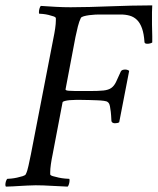

<svg xmlns="http://www.w3.org/2000/svg" viewBox="-27 -692 587 715"><path d="M236 -665Q209 -665 181.5 -666.5Q154 -668 125 -670Q122 -667 120 -660Q118 -653 118 -647Q118 -642 119 -641Q123 -641 133 -640Q143 -639 153.5 -636.5Q164 -634 172.5 -631Q181 -628 181 -624Q181 -623 181 -620Q181 -617 181 -616Q181 -604 178.5 -586.5Q176 -569 172 -550L88 -117Q83 -94 79 -74.5Q75 -55 69 -43Q67 -39 57.5 -36Q48 -33 36.5 -30.5Q25 -28 14.5 -27Q4 -26 0 -26Q-3 -23 -5 -16.5Q-7 -10 -7 -4Q-7 -2 -6.5 0Q-6 2 -5 3Q9 3 21.5 2Q34 1 47 0.5Q60 0 74.5 -1Q89 -2 106 -2Q120 -2 134.5 -1.5Q149 -1 164.5 0Q180 1 195.5 1.5Q211 2 225 3Q228 0 230 -7Q232 -14 232 -20Q232 -25 231 -26Q227 -26 215.5 -27Q204 -28 192 -30.5Q180 -33 170 -36Q160 -39 160 -43Q160 -44 160 -47Q160 -50 160 -51Q160 -63 162.5 -80.5Q165 -98 169 -117L206 -311Q207 -314 214.5 -316Q222 -318 232.5 -319Q243 -320 254.5 -320Q266 -320 276 -320Q289 -320 305 -319.5Q321 -319 335 -318.5Q349 -318 360 -316.5Q371 -315 374 -312Q377 -310 379 -306.5Q381 -303 382.5 -296Q384 -289 385.5 -276Q387 -263 388 -241Q389 -237 392.5 -235Q396 -233 401 -233Q406 -233 410.5 -234Q415 -235 417 -237L454 -428Q452 -430 448 -431.5Q444 -433 439 -433Q434 -433 429.5 -431.5Q425 -430 423 -426Q412 -401 405 -386.5Q398 -372 387.5 -364.5Q377 -357 358.5 -355Q340 -353 306 -353H256Q241 -353 229 -354Q217 -355 217 -359L254 -554Q258 -574 263 -593.5Q268 -613 274 -625Q276 -629 285 -631.5Q294 -634 305 -635.5Q316 -637 326.5 -637.5Q337 -638 341 -638H422Q441 -638 456.5 -633.5Q472 -629 483.5 -617.5Q495 -606 502 -586Q509 -566 511 -536Q511 -532 514 -530.5Q517 -529 522 -529Q527 -529 532.5 -530.5Q538 -532 540 -534Q540 -546 540 -557Q540 -568 539.5 -579Q539 -590 539 -601Q539 -612 539 -624Q539 -635 539 -647Q539 -659 540 -672Q502 -672 462 -671Q422 -670 383 -668.5Q344 -667 306.5 -666Q269 -665 236 -665Z"/></svg>

Font: Vermiglione
Style: Italic
Weight: 400
Italic angle: -11°
Version: Version 1.105